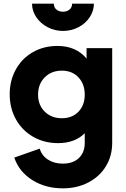

<svg xmlns="http://www.w3.org/2000/svg" viewBox="-20 -809 688 1049"><path d="M58 52 197 3Q208 41 242 63Q276 85 323 85Q379 85 411 54.5Q443 24 443 -29V-81Q389 -27 297 -27Q222 -27 161.5 -61.5Q101 -96 67 -157Q33 -218 33 -294Q33 -369 66.5 -429.5Q100 -490 159.5 -524Q219 -558 294 -558Q395 -558 453 -489V-546H593V-29Q593 43 558.5 99.5Q524 156 462.5 188Q401 220 323 220Q228 220 156 174.5Q84 129 58 52ZM318 -163Q374 -163 408.5 -198.5Q443 -234 443 -292Q443 -350 408.5 -386.5Q374 -423 318 -423Q261 -423 224.5 -386.5Q188 -350 188 -292Q188 -235 224.5 -199Q261 -163 318 -163ZM155 -789H274Q274 -769 288 -757Q302 -745 324 -745Q346 -745 360 -757Q374 -769 374 -789H493Q493 -750 470.5 -715.5Q448 -681 409 -660.5Q370 -640 324 -640Q279 -640 240 -660.5Q201 -681 178 -715.5Q155 -750 155 -789Z"/></svg>

Font: Evergrow Sans 
Style: ExtraBold
Weight: 800
Foundry: 10Web
Version: Version 1.000